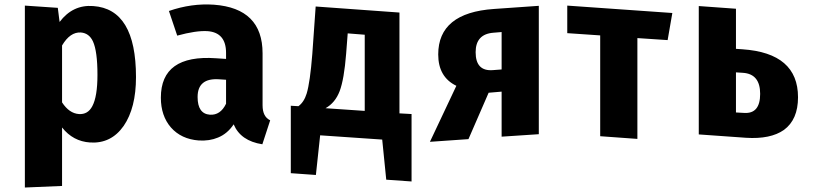

<svg xmlns="http://www.w3.org/2000/svg" viewBox="-20 -614 3629 857"><path d="M587 -270Q587 -132 532 -52Q476 28 382 22Q306 17 257 -45V216L91 223V-589L238 -579L246 -516Q305 -594 396 -587Q587 -574 587 -270ZM392 -140Q415 -183 415 -280Q415 -385 395 -429Q378 -466 341 -469Q293 -472 257 -411V-157Q289 -108 332 -105Q372 -102 392 -140Z M1152 -144Q1152 -93 1186 -77L1151 30Q1054 15 1023 -59Q995 -17 953 0Q915 16 867 13Q789 7 743 -45Q698 -97 698 -178Q698 -371 944 -354L989 -351V-378Q989 -469 906 -475Q855 -478 771 -455L734 -565Q835 -600 935 -593Q1152 -577 1152 -376ZM989 -151V-258L959 -260Q862 -267 862 -181Q862 -106 917 -102Q964 -99 989 -151Z M1817 -105V196L1704 188L1686 9L1409 -10L1390 167L1278 159V-142L1312 -140Q1337 -158 1349 -197Q1364 -247 1374 -373L1389 -585L1763 -558V-108ZM1608 -459 1532 -465 1525 -374Q1516 -260 1496 -207Q1476 -155 1433 -131L1608 -119Z M2385 -588V-15L2219 -4V-205L2161 -200L2071 7L1899 19L2017 -231Q1936 -270 1936 -371Q1936 -557 2185 -574ZM2219 -304V-471L2183 -468Q2103 -462 2103 -381Q2103 -295 2180 -301Z M2960 -435 2825 -444V6L2659 -6V-456L2512 -466V-589L2981 -556Z M3294 -394Q3542 -377 3542 -180Q3542 -80 3479 -34Q3419 8 3310 1L3099 -14V-587L3265 -575V-396ZM3301 -110Q3373 -105 3373 -195Q3373 -284 3296 -289L3265 -291V-112Z"/></svg>

Font: Xiangcui Wave Sans Xiangcui Wave Sans
Style: Regular
Weight: 800
Width: 3
Version: Version 0.920;March 28, 2024;FontCreator 14.0.0.2814 64-bit